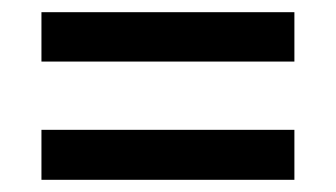

<svg xmlns="http://www.w3.org/2000/svg" viewBox="-20 -480 551 315"><path d="M48 -460H463V-379H48ZM48 -267H463V-185H48Z"/></svg>

Font: Noto Sans Gurmukhi SemiCondensed Medium
Style: Regular
Weight: 500
Width: 4
Designer: Jelle Bosma - Monotype Design Team
Foundry: Monotype Imaging Inc.
Version: Version 2.004; ttfautohint (v1.8.4.7-5d5b)